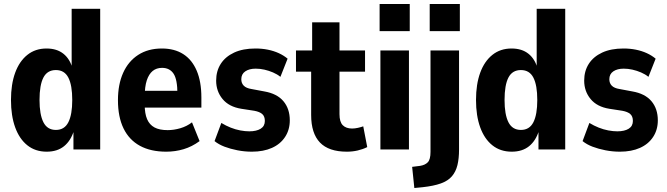

<svg xmlns="http://www.w3.org/2000/svg" viewBox="-20 -749 3343 962"><path d="M214 11Q157 11 117 -21Q77 -53 56 -111Q35 -169 35 -248Q35 -327 56 -384.5Q77 -442 117 -474Q157 -506 213 -506Q265 -506 298 -479.5Q331 -453 344 -404H339V-705H482V0H348V-96H351Q335 -44 301 -16.5Q267 11 214 11ZM260 -98Q303 -98 322.5 -136.5Q342 -175 342 -248Q342 -322 322.5 -360Q303 -398 260 -398Q217 -398 197.5 -360.5Q178 -323 178 -248Q178 -175 197.5 -136.5Q217 -98 260 -98Z M813 11Q735 11 681 -18.5Q627 -48 599 -105.5Q571 -163 571 -247Q571 -326 597 -384Q623 -442 672.5 -474Q722 -506 791 -506Q854 -506 898 -478Q942 -450 965.5 -395Q989 -340 989 -260V-210H688V-294H883L869 -277Q869 -351 849.5 -380Q830 -409 792 -409Q764 -409 745 -393.5Q726 -378 715.5 -346.5Q705 -315 705 -263V-225Q705 -180 717 -152Q729 -124 754 -110.5Q779 -97 820 -97Q851 -97 883.5 -106.5Q916 -116 942 -136L980 -42Q942 -14 900 -1.5Q858 11 813 11Z M1242 11Q1205 11 1169.5 4Q1134 -3 1105 -14Q1076 -25 1055 -42L1089 -133Q1112 -119 1136 -109.5Q1160 -100 1184 -95.5Q1208 -91 1229 -91Q1265 -91 1286 -104Q1307 -117 1307 -143Q1307 -166 1294 -177.5Q1281 -189 1254 -194L1189 -204Q1127 -214 1095 -253Q1063 -292 1063 -345Q1063 -393 1086 -429Q1109 -465 1153 -485.5Q1197 -506 1260 -506Q1293 -506 1322.5 -500Q1352 -494 1377 -482.5Q1402 -471 1421 -455L1385 -364Q1369 -377 1348 -386Q1327 -395 1305 -400Q1283 -405 1261 -405Q1229 -405 1209 -391.5Q1189 -378 1189 -352Q1189 -332 1201.5 -319.5Q1214 -307 1240 -303L1304 -291Q1368 -280 1400 -242Q1432 -204 1432 -146Q1432 -99 1408.5 -63Q1385 -27 1342.5 -8Q1300 11 1242 11Z M1718 11Q1627 11 1583 -35Q1539 -81 1539 -173V-390H1463V-496H1544V-637H1681V-496H1809V-390H1681V-177Q1681 -138 1697.5 -121.5Q1714 -105 1744 -105Q1758 -105 1773.5 -108.5Q1789 -112 1800 -116L1820 -12Q1798 -1 1772 5Q1746 11 1718 11Z M1882 -593V-729H2033V-593ZM1886 0V-496H2029V0Z M2133 -593V-729H2284V-593ZM2056 193 2045 87 2085 82Q2110 78 2123.5 64Q2137 50 2137 12V-496H2280V0Q2280 45 2272 78Q2264 111 2244.5 134Q2225 157 2189 170Q2153 183 2097 189Z M2544 11Q2487 11 2447 -21Q2407 -53 2386 -111Q2365 -169 2365 -248Q2365 -327 2386 -384.5Q2407 -442 2447 -474Q2487 -506 2543 -506Q2595 -506 2628 -479.5Q2661 -453 2674 -404H2669V-705H2812V0H2678V-96H2681Q2665 -44 2631 -16.5Q2597 11 2544 11ZM2590 -98Q2633 -98 2652.5 -136.5Q2672 -175 2672 -248Q2672 -322 2652.5 -360Q2633 -398 2590 -398Q2547 -398 2527.5 -360.5Q2508 -323 2508 -248Q2508 -175 2527.5 -136.5Q2547 -98 2590 -98Z M3086 11Q3049 11 3013.5 4Q2978 -3 2949 -14Q2920 -25 2899 -42L2933 -133Q2956 -119 2980 -109.5Q3004 -100 3028 -95.5Q3052 -91 3073 -91Q3109 -91 3130 -104Q3151 -117 3151 -143Q3151 -166 3138 -177.5Q3125 -189 3098 -194L3033 -204Q2971 -214 2939 -253Q2907 -292 2907 -345Q2907 -393 2930 -429Q2953 -465 2997 -485.5Q3041 -506 3104 -506Q3137 -506 3166.5 -500Q3196 -494 3221 -482.5Q3246 -471 3265 -455L3229 -364Q3213 -377 3192 -386Q3171 -395 3149 -400Q3127 -405 3105 -405Q3073 -405 3053 -391.5Q3033 -378 3033 -352Q3033 -332 3045.5 -319.5Q3058 -307 3084 -303L3148 -291Q3212 -280 3244 -242Q3276 -204 3276 -146Q3276 -99 3252.5 -63Q3229 -27 3186.5 -8Q3144 11 3086 11Z"/></svg>

Font: Nunito Sans 10pt Condensed ExtraBold
Style: Regular
Weight: 800
Width: 3
Designer: Vernon Adams
Foundry: Vernon Adams
Version: Version 3.101;gftools[0.9.27]